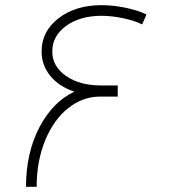

<svg xmlns="http://www.w3.org/2000/svg" viewBox="-20 -719 654 739"><path d="M371.1 -658.2Q288.1 -658.2 234.6 -619.4Q181.2 -580.6 181.2 -521Q181.2 -463.4 233.9 -426.8Q286.6 -390.1 369.1 -390.1H433.1V-347.2H365.2Q298.3 -347.2 242.4 -302.7Q186.5 -258.3 153.8 -178.5Q121.1 -98.6 121.1 0H80.1Q80.1 -129.9 131.3 -228.3Q182.6 -326.7 266.1 -366.2Q207.5 -385.7 173.8 -426.8Q140.1 -467.8 140.1 -521Q140.1 -598.6 205.6 -648.9Q271 -699.2 371.1 -699.2Q415 -699.2 464.1 -689Q513.2 -678.7 543.9 -663.1L526.9 -625Q499 -639.2 454.8 -648.7Q410.6 -658.2 371.1 -658.2Z"/></svg>

Font: Montserrat-Arabic ExtraLight
Style: Regular
Weight: 275
Designer: Mohamed Gaber
Foundry: Kief Type Foundry
Version: Version 5.008;PS 005.008;hotconv 1.0.88;makeotf.lib2.5.64775